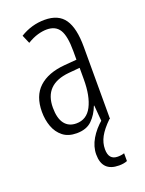

<svg xmlns="http://www.w3.org/2000/svg" viewBox="-144 -612 679 901"><g transform="rotate(-20 195.5 -161.0)"><path d="M195 -542Q264 -542 294.5 -497.5Q325 -453 325 -360V0H284L277 -84H275Q260 -44 232.5 -17Q205 10 156 10Q114 10 87.5 -11Q61 -32 48.5 -66Q36 -100 36 -140Q36 -219 81.5 -261Q127 -303 211 -310L272 -315V-358Q272 -433 252.5 -464.5Q233 -496 189 -496Q168 -496 143.5 -489Q119 -482 91 -465L73 -507Q130 -542 195 -542ZM217 -269Q91 -257 91 -141Q91 -88 111.5 -61Q132 -34 170 -34Q222 -34 247.5 -83.5Q273 -133 273 -216V-274ZM254 126Q254 179 299 179Q309 179 318 177.5Q327 176 332 174V213Q315 220 291 220Q207 220 207 135Q207 96 229 58.5Q251 21 289 -11L322 0Q286 35 270 64.5Q254 94 254 126Z"/></g></svg>

Font: Noto Sans Tamil ExtraCondensed Light
Style: Regular
Weight: 300
Width: 2
Designer: Jelle Bosma - Monotype Design Team
Foundry: Monotype Imaging Inc.
Version: Version 2.004; ttfautohint (v1.8.4.7-5d5b)